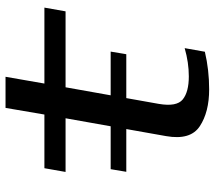

<svg xmlns="http://www.w3.org/2000/svg" viewBox="-61 -708 776 694"><g transform="rotate(-90 327.0 -361.0)"><path d="M53 -292.5H478L487.5 -349H62.5ZM351 7Q421.5 7 487 -8.5L500 -81.5Q448 -66.5 398 -66.5Q341.5 -66.5 314.5 -88.5Q287.5 -110.5 298.5 -175L358.5 -512H633L646.5 -588.5H372L396.5 -729H284L260 -588.5H66L52.5 -512H246.5L182 -148.5Q166.5 -60.5 217.8 -26.8Q269 7 351 7Z"/></g></svg>

Font: Anybody Expanded
Style: Italic
Weight: 400
Width: 7
Italic angle: -10°
Version: Version 1.113;gftools[0.9.25]